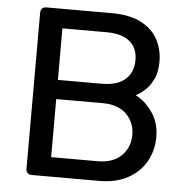

<svg xmlns="http://www.w3.org/2000/svg" viewBox="-51 -749 770 799"><g transform="rotate(5 334.0 -350.0)"><path d="M109.6 0Q99.4 0 93.1 -6.4Q86.7 -12.7 86.7 -22.9V-676.3Q86.7 -687.3 93.1 -693.6Q99.4 -700 109.6 -700H383.9Q458.8 -700 506.4 -675.3Q554 -650.6 576.6 -608.9Q599.2 -567.3 599.2 -515.2Q599.2 -474.3 585.7 -444.7Q572.2 -415.1 552.1 -396.5Q531.9 -377.9 512.7 -368.3Q552.3 -349 582.8 -305.8Q613.4 -262.7 613.4 -202.1Q613.4 -147.4 588.1 -101.4Q562.8 -55.3 513.3 -27.7Q463.8 0 391.5 0ZM184.7 -81H378.5Q443.3 -81 478.2 -115.8Q513.1 -150.6 513.1 -202.3Q513.1 -255.3 478 -289.4Q442.9 -323.6 378.5 -323.6H184.7ZM184.7 -403.7H368.7Q432.9 -403.7 466 -433.2Q499.1 -462.7 499.1 -513.7Q499.1 -564.6 466 -591.8Q432.9 -619 368.7 -619H184.7Z"/></g></svg>

Font: Rubik Light
Style: Regular
Weight: 300
Designer: Hubert and Fischer
Foundry: Hubert and Fischer
Version: Version 2.300;gftools[0.9.30]